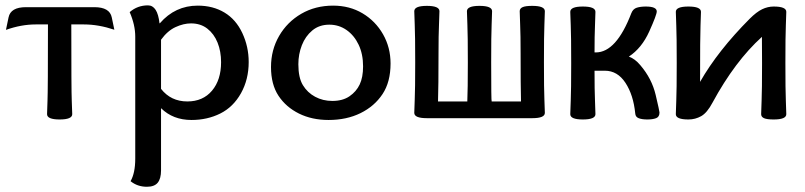

<svg xmlns="http://www.w3.org/2000/svg" viewBox="-20 -445 3031 723"><path d="M204.6 4.9Q157.2 4.9 157.2 -15.1Q157.2 -27.8 158.9 -66.2Q160.6 -104.5 160.6 -353H114.3Q60.1 -353 2.4 -332.5L12.2 -379.4Q20 -418 77.6 -418H335.4Q393.1 -418 400.9 -379.4L410.6 -333Q351.1 -353 295.9 -353H248.5Q248.5 -104.5 250.2 -66.2Q252 -27.8 252 -15.1Q252 4.9 204.6 4.9Z M685.5 -63Q744.1 -63 778.3 -103.5Q812.5 -144 812.5 -210.9Q812.5 -251.5 799.3 -284.4Q786.1 -317.4 760.7 -337.2Q735.4 -356.9 699.2 -356.9Q671.4 -356.9 641.1 -343Q610.8 -329.1 586.4 -295.4V-110.4Q623.5 -63 685.5 -63ZM533.2 258.3Q497.6 258.3 471.7 237.3Q489.3 206.5 489.3 152.3V-307.1Q489.3 -351.1 468.3 -399.4Q497.6 -424.8 537.1 -424.8Q573.2 -424.8 580.6 -357.4H582Q639.6 -423.8 724.6 -423.8Q782.2 -423.8 825.4 -397.7Q868.7 -371.6 892.6 -320.3Q916.5 -269 916.5 -211.4Q916.5 -146 887.5 -94Q858.4 -42 809.6 -17.6Q760.7 6.8 701.2 6.8Q631.3 6.8 586.4 -37.6V196.8Q586.4 227.5 574 242.9Q561.5 258.3 533.2 258.3Z M1217.3 6.8Q1154.8 6.8 1106 -17.3Q1057.1 -41.5 1028.8 -84.2Q1000.5 -127 1000.5 -192.4Q1000.5 -256.8 1031 -309.6Q1061.5 -362.3 1114.5 -393.1Q1167.5 -423.8 1234.4 -423.8Q1296.4 -423.8 1345.2 -394.8Q1394 -365.7 1422.4 -315.9Q1450.7 -266.1 1450.7 -206.1Q1450.7 -136.2 1420.4 -90.6Q1390.1 -44.9 1337.6 -19Q1285.2 6.8 1217.3 6.8ZM1231.4 -64.9Q1270.5 -64.9 1296.1 -82.5Q1321.8 -100.1 1334.5 -127Q1347.2 -153.8 1347.2 -195.3Q1347.2 -241.2 1330.6 -276.4Q1314 -311.5 1285.2 -331.8Q1256.3 -352.1 1220.2 -352.1Q1182.1 -352.1 1156 -330.3Q1129.9 -308.6 1116.7 -274.7Q1103.5 -240.7 1103.5 -203.1Q1103.5 -152.3 1120.6 -124.3Q1137.7 -96.2 1166.7 -80.6Q1195.8 -64.9 1231.4 -64.9Z M1984.4 0H1587.4Q1540 0 1540 -20Q1540 -32.7 1541.7 -69.8Q1543.5 -106.9 1543.5 -210.4Q1543.5 -314 1541.7 -352.1Q1540 -390.1 1540 -402.8Q1540 -422.9 1587.4 -422.9Q1634.8 -422.9 1634.8 -402.8Q1634.8 -390.1 1633.1 -352.1Q1631.3 -314 1631.3 -245.1Q1631.3 -119.1 1629.4 -63H1739.7Q1741.7 -106.9 1741.7 -210.4Q1741.7 -314 1740 -352.1Q1738.3 -390.1 1738.3 -402.8Q1738.3 -422.9 1785.6 -422.9Q1833 -422.9 1833 -402.8Q1833 -390.1 1831.3 -352.1Q1829.6 -314 1829.6 -210.4Q1829.6 -63 1831.5 -63H1941.9Q1940.4 -119.1 1940.4 -245.1Q1940.4 -314 1938.7 -352.1Q1937 -390.1 1937 -402.8Q1937 -413.1 1947.8 -418Q1958.5 -422.9 1984.4 -422.9Q2031.7 -422.9 2031.7 -402.8Q2031.7 -390.1 2030 -352.1Q2028.3 -314 2028.3 -210.4Q2028.3 -106.9 2030 -69.8Q2031.7 -32.7 2031.7 -20Q2031.7 0 1984.4 0Z M2417.5 4.9Q2397.5 4.9 2385.3 0.2Q2373 -4.4 2372.1 -17.6Q2365.2 -87.4 2335.2 -133.1Q2305.2 -178.7 2257.8 -178.7H2218.8Q2218.8 -104.5 2220.5 -66.2Q2222.2 -27.8 2222.2 -15.1Q2222.2 4.9 2174.8 4.9Q2127.4 4.9 2127.4 -15.1Q2127.4 -27.8 2129.2 -66.2Q2130.9 -104.5 2130.9 -207.5Q2130.9 -311 2129.2 -349.1Q2127.4 -387.2 2127.4 -400.4Q2127.4 -420.4 2174.8 -420.4Q2222.2 -420.4 2222.2 -400.4Q2222.2 -387.2 2220.5 -349.1Q2218.8 -311 2218.8 -247.6H2223.6Q2300.8 -247.6 2357.4 -395.5Q2363.8 -411.6 2377.9 -416Q2392.1 -420.4 2411.6 -420.4Q2453.1 -420.4 2453.1 -401.9Q2453.1 -389.2 2424.8 -326.4Q2396.5 -263.7 2348.1 -231.9Q2371.1 -223.6 2391.1 -199.7Q2434.6 -148.9 2449 -87.6Q2463.4 -26.4 2463.4 -21.5Q2463.4 -4.9 2450.7 0Q2438 4.9 2417.5 4.9Z M2893.6 4.9Q2867.7 4.9 2856.9 0Q2846.2 -4.9 2846.2 -15.1Q2846.2 -27.8 2847.9 -66.2Q2849.6 -104.5 2849.6 -208Q2849.6 -292 2849.1 -306.2Q2747.6 -214.4 2663.1 -58.6Q2642.6 -20 2620.4 -7.6Q2598.1 4.9 2572.3 4.9Q2524.9 4.9 2524.9 -15.1Q2524.9 -27.8 2526.6 -66.2Q2528.3 -104.5 2528.3 -208Q2528.3 -311 2526.6 -349.1Q2524.9 -387.2 2524.9 -400.4Q2524.9 -420.4 2572.3 -420.4Q2619.6 -420.4 2619.6 -400.4Q2619.6 -387.2 2617.9 -349.1Q2616.2 -311 2616.2 -136.7Q2683.1 -253.9 2803.2 -374.5Q2828.6 -399.9 2849.9 -410.2Q2871.1 -420.4 2893.6 -420.4Q2940.9 -420.4 2940.9 -400.4Q2940.9 -387.2 2939.2 -349.1Q2937.5 -311 2937.5 -208Q2937.5 -104.5 2939.2 -66.2Q2940.9 -27.8 2940.9 -15.1Q2940.9 4.9 2893.6 4.9Z"/></svg>

Font: Bainsley
Style: Regular
Weight: 400
Designer: Paul James MIller
Foundry: High-Logic / Made with FontCreator
Version: Version 1.411;March 28, 2021;FontCreator 13.0.0.2683 64-bit